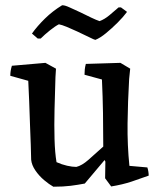

<svg xmlns="http://www.w3.org/2000/svg" viewBox="-20 -695 602 727"><path d="M182 12Q166 3 147 -13Q128 -29 114 -49.5Q100 -70 98 -90Q98 -111 96.5 -147Q95 -183 93.5 -225.5Q92 -268 90.5 -311Q89 -354 87 -389L19 -408Q19 -427 25 -446L152 -457L192 -435L190 -403Q188 -342 186.5 -281Q185 -220 186.5 -168Q188 -116 194 -81Q214 -72 234 -67.5Q254 -63 269 -63Q290 -68 314.5 -89.5Q339 -111 371 -140Q371 -205 370 -267Q369 -329 366 -394L300 -412Q300 -422 301 -432Q302 -442 305 -453L436 -457L473 -435L469 -396Q464 -310 463 -227.5Q462 -145 470 -67L538 -61Q543 -45 543 -30Q513 -19 478.5 -7.5Q444 4 401 11L378 -20L379 -83L376 -89Q357 -66 338.5 -44.5Q320 -23 301 0Q275 5 247.5 8.5Q220 12 182 12ZM123 -549 101 -568Q121 -596 150 -624.5Q179 -653 215 -675Q224 -676 243.5 -667Q263 -658 285 -648Q305 -638 325 -628.5Q345 -619 357 -615Q376 -622 394.5 -637.5Q413 -653 429 -667H438L461 -650Q447 -631 425.5 -609.5Q404 -588 381.5 -569.5Q359 -551 341 -544Q338 -544 317 -554.5Q296 -565 272 -576Q253 -585 233.5 -593Q214 -601 203 -603Q189 -596 169 -580Q149 -564 134 -549Z"/></svg>

Font: Labrada Medium
Style: Regular
Weight: 500
Designer: Mercedes Jáuregui
Foundry: Omnibus-Type Team
Version: Version 1.000; ttfautohint (v1.8.4.7-5d5b)